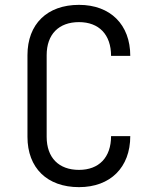

<svg xmlns="http://www.w3.org/2000/svg" viewBox="-20 -760 640 790"><path d="M305 10C434 10 516 -71 516 -200H437C437 -112 387 -61 305 -61C222 -61 172 -111 172 -197V-533C172 -619 222 -669 305 -669C387 -669 437 -618 437 -530H516C516 -659 434 -740 305 -740C174 -740 93 -661 93 -533V-197C93 -69 174 10 305 10Z"/></svg>

Font: Tekne LDO Light
Style: Regular
Weight: 300
Monospace: yes
Designer: Alessio Laiso, Mario Rullo, Paolo Rosset
Foundry: Alessio Laiso
Version: Version 1.000;hotconv 1.0.109;makeotfexe 2.5.65596